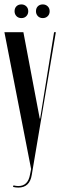

<svg xmlns="http://www.w3.org/2000/svg" viewBox="-21 -844 273 870"><path d="M159 -307H161L224 -698H232L123 -52Q114 6 62 6Q50 6 38 3L40 -4Q52 -1 62 -1Q106 -1 115 -53L120 -78L-1 -698H85ZM45 -793Q45 -807 53.5 -815.5Q62 -824 76 -824Q89 -824 98 -815.5Q107 -807 107 -793Q107 -780 98.5 -771Q90 -762 76 -762Q62 -762 53.5 -771Q45 -780 45 -793ZM142 -793Q142 -807 150.5 -815.5Q159 -824 173 -824Q186 -824 195 -815.5Q204 -807 204 -793Q204 -779 195 -770.5Q186 -762 173 -762Q159 -762 150.5 -771Q142 -780 142 -793Z"/></svg>

Font: Moniqa SemBd Narrow Display
Style: Regular
Weight: 600
Width: 4
Designer: Rajesh Rajput
Foundry: Rajesh Rajput
Version: Version 1.000